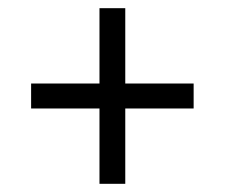

<svg xmlns="http://www.w3.org/2000/svg" viewBox="-20 -592 550 469"><path d="M223 -143H286V-327H453V-388H286V-572H223V-388H56V-327H223Z"/></svg>

Font: Noto Serif Armenian SemiCondensed Medium
Style: Regular
Weight: 500
Width: 4
Designer: Monotype Design Team
Foundry: Monotype Imaging Inc.
Version: Version 2.008